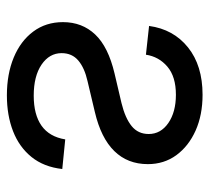

<svg xmlns="http://www.w3.org/2000/svg" viewBox="-45 -533 588 538"><g transform="rotate(90 249.0 -264.0)"><path d="M52.7 -387.7Q62 -456.1 112.8 -496.8Q163.6 -537.6 245.6 -537.6Q302.2 -537.6 345.9 -518.1Q389.6 -498.5 414.8 -464.1Q439.9 -429.7 439.9 -384.3Q439.9 -327.6 403.3 -290.3Q366.7 -252.9 293.9 -235.8L207.5 -215.3Q170.4 -207 149.7 -189.5Q128.9 -171.9 128.9 -142.6Q128.9 -108.4 161.1 -86.4Q193.4 -64.5 248 -64.5Q301.3 -64.5 332.3 -86.4Q363.3 -108.4 370.6 -152.8L453.6 -144.5Q447.8 -92.8 419.9 -58.3Q392.1 -23.9 347.7 -6.6Q303.2 10.7 247.1 10.7Q187.5 10.7 141.1 -8.5Q94.7 -27.8 68.4 -63.2Q42 -98.6 42 -146.5Q42 -200.2 76.7 -236.8Q111.3 -273.4 186 -291L269 -310.5Q311 -320.8 333.3 -338.9Q355.5 -356.9 355.5 -386.7Q355.5 -420.4 324.7 -441.7Q293.9 -462.9 245.6 -462.9Q194.8 -462.9 166.7 -439Q138.7 -415 133.3 -378.9Z"/></g></svg>

Font: Inter 24pt
Style: Regular
Weight: 400
Designer: Rasmus Andersson
Foundry: rsms
Version: Version 4.001;git-66647c0bb